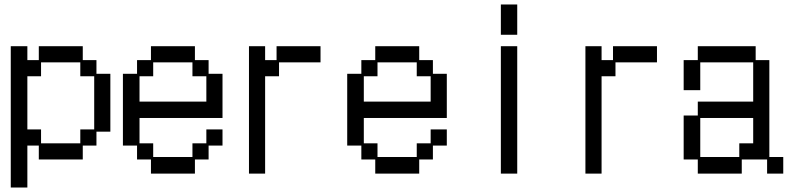

<svg xmlns="http://www.w3.org/2000/svg" viewBox="-20 -746 3540 856"><path d="M28 -540H102V-478H153V-540H349V-478H410V-417H472V-159H410V-97H349V-35H153V-97H102V90H28ZM338 -107V-169H400V-406H338V-468H163V-406H102V-169H163V-107Z M591 -97H528V-417H591V-478H653V-540H849V-478H910V-417H972V-220H602V-107H663V-46H838V-107H900V-169H972V-97H910V-35H849V28H653V-35H591ZM900 -293V-406H838V-468H663V-406H602V-293Z M1090 -540H1162V-478H1213V-540H1409V-468H1224V-406H1162V28H1090Z M1591 -97H1528V-417H1591V-478H1653V-540H1849V-478H1910V-417H1972V-220H1602V-107H1663V-46H1838V-107H1900V-169H1972V-97H1910V-35H1849V28H1653V-35H1591ZM1900 -293V-406H1838V-468H1663V-406H1602V-293Z M2213 -726H2286V-591H2213ZM2213 -540H2286V28H2213Z M2590 -540H2662V-478H2713V-540H2909V-468H2724V-406H2662V28H2590Z M3028 -231H3091V-293H3338V-468H3102V-344H3028V-478H3091V-540H3349V-478H3410V-46H3472V28H3400V-35H3287V28H3091V-35H3028ZM3276 -46V-107H3338V-220H3102V-46Z"/></svg>

Font: DotGothic16
Style: Regular
Weight: 400
Designer: Fontworks Inc.
Foundry: Fontworks Inc.
Version: Version 1.100